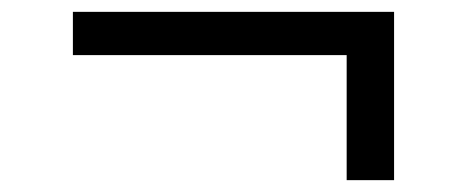

<svg xmlns="http://www.w3.org/2000/svg" viewBox="-20 -445 788 324"><path d="M565 -141V-352H103V-425H645V-141Z"/></svg>

Font: Nunito Sans 10pt Expanded Medium
Style: Regular
Weight: 500
Width: 7
Designer: Vernon Adams
Foundry: Vernon Adams
Version: Version 3.101;gftools[0.9.27]